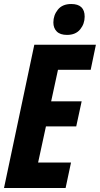

<svg xmlns="http://www.w3.org/2000/svg" viewBox="-23 -937 498 957"><path d="M-3 0 148 -714H455L429 -589H266L232 -432H384L357 -307H206L167 -127H331L304 0ZM311 -763Q277 -763 260 -780Q243 -797 243 -825Q243 -861 265.5 -889Q288 -917 332 -917Q399 -917 399 -854Q399 -818 376.5 -790.5Q354 -763 311 -763Z"/></svg>

Font: Noto Sans ExtraCondensed ExtraBold
Style: Italic
Weight: 800
Width: 2
Italic angle: -12°
Designer: Monotype Design Team
Foundry: Monotype Imaging Inc.
Version: Version 2.013; ttfautohint (v1.8.4.7-5d5b)